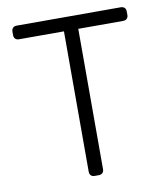

<svg xmlns="http://www.w3.org/2000/svg" viewBox="-80 -766 716 832"><g transform="rotate(-10 278.5 -350.0)"><path d="M269 0Q259 0 253 -6Q247 -12 247 -22V-640H49Q39 -640 33 -646Q27 -652 27 -662V-677Q27 -688 33 -694Q39 -700 49 -700H507Q518 -700 524 -694Q530 -688 530 -677V-662Q530 -652 524 -646Q518 -640 507 -640H310V-22Q310 -12 304 -6Q298 0 287 0Z"/></g></svg>

Font: Rubik Light
Style: Regular
Weight: 300
Designer: Hubert and Fischer
Foundry: Hubert and Fischer
Version: Version 2.300;gftools[0.9.30]